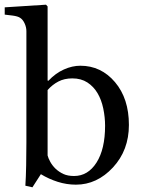

<svg xmlns="http://www.w3.org/2000/svg" viewBox="-28 -776 608 822"><path d="M523.9 -241.2Q523.9 -132.8 455.6 -59.1Q387.2 14.6 296.9 14.6Q257.3 14.6 219 2.4Q180.7 -9.8 147 -30.3L110.8 25.9L80.6 19Q83 -17.1 84 -67.9Q85 -118.7 85 -166V-642.6Q85 -659.2 77.4 -675.8Q69.8 -692.4 58.1 -699.7Q48.8 -706.1 27.1 -709.2Q5.4 -712.4 -7.8 -713.4V-744.6L168.9 -755.9L175.8 -748.5V-431.2L179.2 -430.2Q209.5 -462.4 245.4 -478.5Q281.2 -494.6 315.9 -494.6Q404.8 -494.6 464.4 -424.3Q523.9 -354 523.9 -241.2ZM421.9 -237.8Q421.9 -273.9 414.1 -311.5Q406.2 -349.1 389.6 -377Q373 -405.3 346.2 -422.9Q319.3 -440.4 281.7 -440.4Q247.6 -440.4 221.9 -427Q196.3 -413.6 175.8 -390.6V-110.4Q178.7 -98.6 187.3 -83Q195.8 -67.4 210.4 -53.2Q225.1 -39.6 243.7 -31Q262.2 -22.5 289.1 -22.5Q348.6 -22.5 385.3 -80.1Q421.9 -137.7 421.9 -237.8Z"/></svg>

Font: UniBurma_GGSerif
Style: Book
Weight: 400
Designer: Victor San Kho Lin (for Burmese only and related typography optimization with it)
Foundry: http://www.unimm.org
Version: 2.0